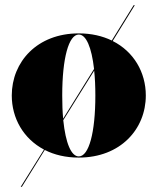

<svg xmlns="http://www.w3.org/2000/svg" viewBox="-20 -599 608 742"><path d="M25.5 -230C25.5 -142 70.5 -63 150 -21L60 123H64.5L153 -19.5C190 -0.5 234 10 284.5 10C445.5 10 543.5 -100 543.5 -230C543.5 -319.5 497 -399.5 415.5 -440.5L501 -579H496.5L412 -442.5C375.5 -460 333 -470 284.5 -470C123.5 -470 25.5 -360 25.5 -230ZM220.5 -230C220.5 -374 245.5 -465.5 284.5 -465.5C313 -465.5 334 -416 343.5 -332.5L224 -140.5C221.5 -167.5 220.5 -197.5 220.5 -230ZM348.5 -230C348.5 -86 323.5 5.5 284.5 5.5C255 5.5 233.5 -46.5 224.5 -134.5L344 -326C347 -297.5 348.5 -265.5 348.5 -230Z"/></svg>

Font: Bodoni* 36pt Fatface
Style: Regular
Weight: 900
Version: Version 2.3